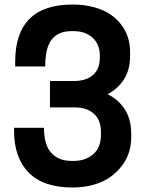

<svg xmlns="http://www.w3.org/2000/svg" viewBox="-20 -813 640 846"><path d="M173.8 -250Q173.8 -174.3 206.1 -139.2Q238.3 -104 294.9 -104H305.2Q356.4 -104 390.6 -133.3Q424.8 -162.6 424.8 -219.2V-231Q424.8 -284.2 393.6 -312Q362.3 -339.8 309.1 -339.8H200.2V-456.1H306.2Q358.9 -456.1 389.4 -482.2Q419.9 -508.3 419.9 -560.1V-568.8Q419.9 -617.2 388.2 -646.5Q356.4 -675.8 305.2 -675.8H294.9Q237.3 -675.8 208.3 -639.4Q179.2 -603 179.2 -520H46.9V-541Q46.9 -793 299.8 -793Q352.1 -793 395 -781Q438 -769 467 -749Q496.1 -729 515.9 -702.1Q535.6 -675.3 544.4 -645.8Q553.2 -616.2 553.2 -585V-566.9Q553.2 -505.9 526.4 -463.6Q499.5 -421.4 454.1 -397.9Q501.5 -375 529.8 -331.3Q558.1 -287.6 558.1 -224.1V-206.1Q558.1 -173.3 548.3 -142.1Q538.6 -110.8 517.3 -82.8Q496.1 -54.7 466.3 -33.2Q436.5 -11.7 393.6 0.7Q350.6 13.2 299.8 13.2Q171.9 13.2 106.9 -52Q42 -117.2 42 -236.8V-250Z"/></svg>

Font: Cooper Hewitt
Style: Semibold
Weight: 709
Designer: Village Type and Design LLC
Foundry: Cooper Hewitt Smithsonian Design Museum
Version: 1.000